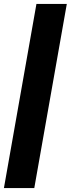

<svg xmlns="http://www.w3.org/2000/svg" viewBox="-24 -760 361 980"><path d="M-4 200 162 -740H317L151 200Z"/></svg>

Font: Livvic
Style: Bold Italic
Weight: 700
Italic angle: -10°
Designer: Jacques Le Bailly, Baron von Fonthausen
Version: Version 1.001; ttfautohint (v1.8.2)